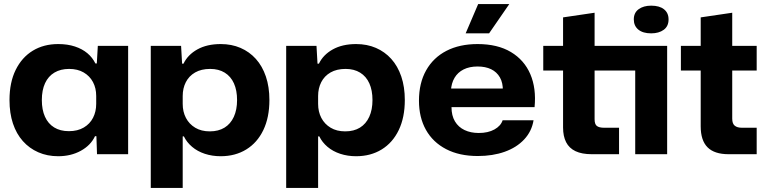

<svg xmlns="http://www.w3.org/2000/svg" viewBox="-20 -763 3794 950"><path d="M268 10Q214 10 169.5 -9.5Q125 -29 93 -65Q61 -101 44 -152Q27 -203 27 -268Q27 -355 57.5 -417Q88 -479 142 -512Q196 -545 268 -545Q314 -545 350.5 -533Q387 -521 412.5 -499.5Q438 -478 452 -449H459L464 -536H614V0H460L457 -89H450Q429 -44 380 -17Q331 10 268 10ZM321 -114Q364 -114 394.5 -132Q425 -150 440.5 -180.5Q456 -211 456 -249V-288Q456 -327 440 -357Q424 -387 394 -404.5Q364 -422 322 -422Q280 -422 249.5 -404Q219 -386 203 -351.5Q187 -317 187 -268Q187 -220 202.5 -185.5Q218 -151 248 -132.5Q278 -114 321 -114Z M726 167V-536H876L881 -448H888Q909 -492 956.5 -518.5Q1004 -545 1072 -545Q1126 -545 1170 -526Q1214 -507 1246 -471.5Q1278 -436 1295.5 -384.5Q1313 -333 1313 -268Q1313 -182 1283 -119.5Q1253 -57 1198.5 -23.5Q1144 10 1072 10Q1030 10 993.5 -2Q957 -14 930.5 -36.5Q904 -59 890 -88H884V167ZM1018 -113Q1061 -113 1091 -131.5Q1121 -150 1137 -185Q1153 -220 1153 -268Q1153 -316 1137.5 -350.5Q1122 -385 1092 -403.5Q1062 -422 1020 -422Q976 -422 945.5 -404.5Q915 -387 899.5 -356.5Q884 -326 884 -288V-249Q884 -210 900 -179.5Q916 -149 946 -131Q976 -113 1018 -113Z M1396 167V-536H1546L1551 -448H1558Q1579 -492 1626.5 -518.5Q1674 -545 1742 -545Q1796 -545 1840 -526Q1884 -507 1916 -471.5Q1948 -436 1965.5 -384.5Q1983 -333 1983 -268Q1983 -182 1953 -119.5Q1923 -57 1868.5 -23.5Q1814 10 1742 10Q1700 10 1663.5 -2Q1627 -14 1600.5 -36.5Q1574 -59 1560 -88H1554V167ZM1688 -113Q1731 -113 1761 -131.5Q1791 -150 1807 -185Q1823 -220 1823 -268Q1823 -316 1807.5 -350.5Q1792 -385 1762 -403.5Q1732 -422 1690 -422Q1646 -422 1615.5 -404.5Q1585 -387 1569.5 -356.5Q1554 -326 1554 -288V-249Q1554 -210 1570 -179.5Q1586 -149 1616 -131Q1646 -113 1688 -113Z M2344 9Q2253 9 2187.5 -25Q2122 -59 2087.5 -120.5Q2053 -182 2053 -265Q2053 -352 2088.5 -415Q2124 -478 2189 -511.5Q2254 -545 2343 -545Q2442 -545 2508 -505.5Q2574 -466 2604 -396Q2634 -326 2625 -233H2214Q2214 -191 2231 -162.5Q2248 -134 2278.5 -119.5Q2309 -105 2349 -105Q2395 -105 2426.5 -122.5Q2458 -140 2467 -168H2620Q2611 -113 2573.5 -73Q2536 -33 2477 -12Q2418 9 2344 9ZM2211 -313 2202 -325H2479L2468 -313Q2469 -353 2453.5 -380Q2438 -407 2410 -420.5Q2382 -434 2343 -434Q2303 -434 2274 -419.5Q2245 -405 2229 -378Q2213 -351 2211 -313ZM2284 -598 2346 -743H2500L2400 -598Z M2908 0Q2859 0 2827.5 -15Q2796 -30 2781 -59.5Q2766 -89 2766 -132V-414H2668V-536H2766V-677L2922 -700V-536H3281V0H3123V-414H2922V-173Q2922 -148 2933.5 -139.5Q2945 -131 2968 -131H3043V0ZM3202 -598Q3161 -598 3138.5 -616.5Q3116 -635 3116 -667Q3116 -700 3140 -717.5Q3164 -735 3202 -735Q3243 -735 3265.5 -717Q3288 -699 3288 -667Q3288 -633 3264 -615.5Q3240 -598 3202 -598Z M3585 0Q3515 0 3481 -34Q3447 -68 3447 -138V-414H3349V-536H3447V-677L3603 -700V-536H3724V-414H3603V-176Q3603 -151 3615.5 -141Q3628 -131 3650 -131H3724V0Z"/></svg>

Font: Mona Sans SemiExpanded
Style: Bold
Weight: 700
Width: 6
Designer: Deni Anggara
Foundry: GitHub
Version: Version 2.000